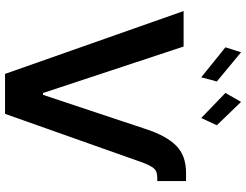

<svg xmlns="http://www.w3.org/2000/svg" viewBox="-130 -872 1001 782"><g transform="rotate(90 371.0 -480.5)"><path d="M504.6 -571.7Q531.6 -655.5 572.1 -696.4Q612.6 -737.2 683.2 -737.2H717V-620H701.7Q675.8 -620 663.7 -604.2Q651.6 -588.4 640.3 -556.8L443.2 0H280.5L24.5 -727.3H169L358.3 -154.8H365.8ZM460.2 -799 358 -897.7 394.5 -961.3 489.7 -862.6ZM294.4 -799 172.2 -897.7 192.5 -961.3 311.4 -862.6Z"/></g></svg>

Font: Inter Zeller Semi Bold
Style: Regular
Weight: 600
Designer: Rasmus Andersson; Joe Bland
Foundry: zeller
Version: Version 3.015;git-dec3a8cb1